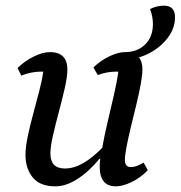

<svg xmlns="http://www.w3.org/2000/svg" viewBox="-20 -646 638 678"><path d="M176 12Q121 12 95.5 -19.5Q70 -51 70 -99Q70 -126 78 -164.5Q86 -203 97.5 -245Q109 -287 119 -326Q129 -365 133 -393Q129 -393 123 -393Q107 -393 90 -389.5Q73 -386 55 -379L42 -406Q69 -432 100.5 -447Q132 -462 156 -462Q188 -462 203 -446Q218 -430 218 -401Q218 -376 209 -336Q200 -296 188 -251.5Q176 -207 167 -167.5Q158 -128 158 -104Q158 -51 209 -51Q241 -51 274 -70Q307 -89 341 -124Q348 -164 359.5 -213Q371 -262 382 -309.5Q393 -357 398 -393Q394 -393 388 -393Q374 -393 357.5 -390Q341 -387 325 -381L310 -408Q336 -433 367 -447.5Q398 -462 422 -462Q454 -462 468.5 -446Q483 -430 483 -401Q483 -382 477 -349Q471 -316 461.5 -277Q452 -238 442.5 -199Q433 -160 427 -128.5Q421 -97 421 -81Q421 -56 442 -56Q462 -56 487 -72L502 -45Q476 -18 444.5 -3Q413 12 389 12Q332 12 332 -58Q332 -69 334 -85H331Q294 -40 253.5 -14Q213 12 176 12ZM418 -436 422 -462Q465 -462 492.5 -489Q520 -516 520 -561Q520 -587 510 -614Q533 -626 559 -626Q598 -626 598 -585Q598 -546 572 -512Q546 -478 505 -457Q464 -436 418 -436Z"/></svg>

Font: Petrona Medium
Style: Italic
Weight: 500
Italic angle: -9°
Designer: Ringo R. Seeber
Foundry: Ringo R. Seeber
Version: Version 2.001; ttfautohint (v1.8.3)